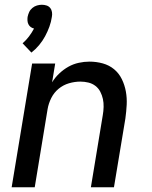

<svg xmlns="http://www.w3.org/2000/svg" viewBox="-20 -787 640 807"><path d="M29 0 115 -520H212L199 -441Q211 -461 229 -478Q247 -495 267.5 -506.5Q288 -518 311 -523Q334 -528 356 -528Q385 -528 412 -520.5Q439 -513 459.5 -496Q480 -479 492 -454.5Q504 -430 509 -402.5Q514 -375 512.5 -346.5Q511 -318 507 -289L459 0H362L412 -303Q415 -320 415.5 -337.5Q416 -355 412.5 -371Q409 -387 401.5 -401.5Q394 -416 381 -426Q368 -436 351.5 -440Q335 -444 318 -444Q294 -444 270 -437Q246 -430 226.5 -414Q207 -398 195.5 -375Q184 -352 180 -328L126 0ZM112 -566 75 -605Q90 -618 102 -634Q114 -650 123 -667Q115 -669 109 -673.5Q103 -678 99.5 -685Q96 -692 95.5 -700Q95 -708 96 -716Q98 -726 102.5 -736Q107 -746 116 -753.5Q125 -761 135.5 -764Q146 -767 156 -767Q166 -767 175.5 -764Q185 -761 191 -753.5Q197 -746 198.5 -736Q200 -726 198 -716Q195 -695 187.5 -674.5Q180 -654 169.5 -634.5Q159 -615 144.5 -597.5Q130 -580 112 -566Z"/></svg>

Font: Iosevka Aile Medium Oblique
Style: Regular
Weight: 500
Italic angle: -9°
Designer: Belleve Invis
Foundry: Belleve Invis
Version: Version 31.1.0; ttfautohint (v1.8.4)